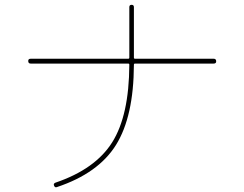

<svg xmlns="http://www.w3.org/2000/svg" viewBox="-20 -790 1040 817"><path d="M110.4 -519.5Q100.6 -519.5 100.1 -529.8Q99.6 -540 110.4 -540H525.4Q530.3 -540 530.3 -544.9V-759.8Q530.3 -769.5 540 -769.5Q549.8 -769.5 549.8 -759.8V-544.9Q549.8 -540 554.7 -540H889.6Q899.4 -540 899.9 -529.8Q900.4 -519.5 889.6 -519.5H554.7Q549.8 -519.5 549.8 -514.6Q548.8 -293.9 473.6 -173.3Q398.4 -52.7 222.7 5.9Q213.9 9.8 210 0Q206.1 -8.8 215.8 -12.7Q385.7 -70.3 457.5 -184.6Q529.3 -298.8 530.3 -514.6Q530.3 -519.5 525.4 -519.5Z"/></svg>

Font: Rounded-L Mgen+ 2m thin
Style: Regular
Weight: 100
Designer: [Source Han Sans]
Ryoko NISHIZUKA  (kana & ideographs); Paul D. Hunt (Latin, Greek & Cyrillic); Wenlong ZHANG  (bopomofo
Version: Version 1.059.20150602